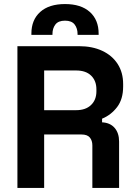

<svg xmlns="http://www.w3.org/2000/svg" viewBox="-20 -928 672 948"><path d="M66 0V-700H370Q436 -700 485 -677Q534 -654 561 -612Q588 -570 588 -513V-501Q588 -438 558 -399Q528 -360 484 -342V-324Q524 -322 546 -296.5Q568 -271 568 -229V0H436V-210Q436 -234 423.5 -249Q411 -264 382 -264H198V0ZM198 -384H356Q403 -384 429.5 -409.5Q456 -435 456 -477V-487Q456 -529 430 -554.5Q404 -580 356 -580H198ZM135 -756V-762Q135 -830 178.5 -869Q222 -908 301 -908Q380 -908 423.5 -869Q467 -830 467 -762V-756H363V-760Q363 -788 348.5 -807Q334 -826 301 -826Q268 -826 253.5 -807Q239 -788 239 -760V-756Z"/></svg>

Font: Space Grotesk Light
Style: Bold
Weight: 700
Version: Version 2.000